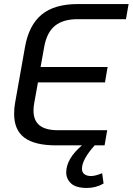

<svg xmlns="http://www.w3.org/2000/svg" viewBox="-20 -720 657 951"><path d="M199 -488 181 -388H513L500 -312H168L150 -212Q146 -193 146 -172Q146 -123 176 -99Q206 -75 267 -75H511L498 0H449Q386 70 386 116Q386 134 398.5 143Q411 152 431 152Q451 152 486 138L493 189Q455 211 411 211Q356 211 332 188.5Q308 166 308 134Q308 100 328 66Q348 32 386 0H258Q152 0 101 -38Q50 -76 50 -156Q50 -187 55 -212L104 -488Q123 -595 186 -647.5Q249 -700 367 -700H617L604 -625H364Q293 -625 252.5 -592.5Q212 -560 199 -488Z"/></svg>

Font: KoHo Medium
Style: Italic
Weight: 500
Italic angle: -10°
Designer: Cadson Demak & Katatrad Team
Foundry: Cadson Demak Co.,Ltd.
Version: Version 1.000